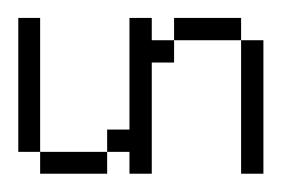

<svg xmlns="http://www.w3.org/2000/svg" viewBox="-20 -190 332 210"><path d="M23.9 0V-23.9H97.2V0ZM243.7 0V-146H268.1V0ZM0 -23.9V-170.4H23.9V-23.9ZM121.6 0V-23.9H97.2V-48.3H121.6V-170.4H146V-146H170.4V-121.6H146V0ZM170.4 -146V-170.4H243.7V-146Z"/></svg>

Font: FS Mondwest Regular
Style: Regular
Weight: 400
Designer: NZWStudios2024
Foundry: https://fontstruct.com
Version: Version 1.0